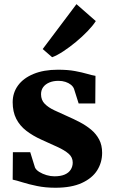

<svg xmlns="http://www.w3.org/2000/svg" viewBox="-20 -892 544 924"><path d="M246.5 11.5Q198.5 11.5 158.5 3.2Q118.5 -5 88.5 -14.5Q58.5 -24 41 -27.5L42 -159.5H125.5L148.5 -85.5Q154 -74 169.2 -64.5Q184.5 -55 204 -49.2Q223.5 -43.5 241.5 -43.5Q272 -43.5 291.5 -52Q311 -60.5 320.5 -75.8Q330 -91 330 -109.5Q330 -135 310.5 -152Q291 -169 257.2 -184.5Q223.5 -200 179 -220Q138 -238.5 106.8 -262.5Q75.5 -286.5 58.2 -320.2Q41 -354 41 -400Q41 -445.5 66.8 -480.8Q92.5 -516 141.5 -536.2Q190.5 -556.5 258.5 -556.5Q307 -556.5 341.5 -550Q376 -543.5 399.8 -536.5Q423.5 -529.5 439.5 -527L438.5 -394H358.5L336 -465Q331.5 -476 320.8 -484.5Q310 -493 294.8 -498Q279.5 -503 261.5 -503Q236.5 -503 217.5 -495Q198.5 -487 188 -472.8Q177.5 -458.5 177.5 -438.5Q177.5 -410.5 195.2 -392.5Q213 -374.5 242 -361Q271 -347.5 303.5 -333Q334.5 -319.5 364.5 -303.8Q394.5 -288 418.8 -267.8Q443 -247.5 457.2 -220.5Q471.5 -193.5 471.5 -156.5Q471.5 -110.5 447.8 -72.5Q424 -34.5 374 -11.5Q324 11.5 246.5 11.5ZM230.5 -617 185.5 -656 348 -872 441 -790.5Q427 -768.5 401.5 -742Q376 -715.5 345.5 -690.2Q315 -665 285 -645.2Q255 -625.5 232 -617Z"/></svg>

Font: Merriweather 48pt ExtraBold
Style: Regular
Weight: 800
Version: Version 2.100